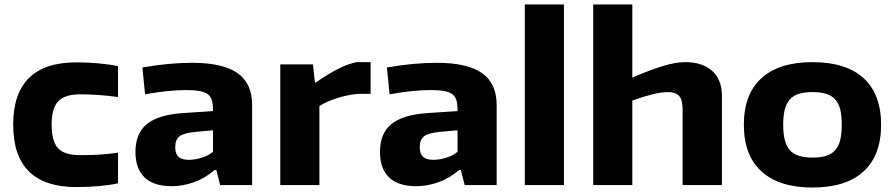

<svg xmlns="http://www.w3.org/2000/svg" viewBox="-20 -828 3999 859"><path d="M322 9Q39 9 39 -270Q39 -549 322 -549Q372 -549 421.5 -544.5Q471 -540 508 -532V-394Q418 -406 339 -406Q270 -406 240.5 -375Q211 -344 211 -271Q211 -196 239.5 -165Q268 -134 337 -134Q364 -134 386.5 -134.5Q409 -135 429 -136.5Q449 -138 468.5 -140Q488 -142 508 -145V-8Q473 0 423 4.5Q373 9 322 9Z M748 5Q667 5 626.5 -34.5Q586 -74 586 -148Q586 -231 636.5 -272.5Q687 -314 796 -322L933 -331V-335Q933 -360 928.5 -377.5Q924 -395 911 -405.5Q898 -416 874.5 -420.5Q851 -425 813 -425Q771 -425 724.5 -420Q678 -415 629 -406L617 -526Q679 -537 734.5 -542Q790 -547 840 -547Q977 -547 1042.5 -501Q1108 -455 1108 -359V0H965L948 -67H940Q895 -29 845.5 -12Q796 5 748 5ZM825 -113Q853 -113 883 -122.5Q913 -132 933 -149V-245L854 -238Q803 -233 783.5 -218.5Q764 -204 764 -169Q764 -140 778.5 -126.5Q793 -113 825 -113Z M1234 -540H1380L1389 -459H1393Q1443 -494 1489 -518Q1535 -542 1576 -550H1638V-408H1579Q1531 -403 1486.5 -388.5Q1442 -374 1409 -354V0H1234Z M1842 5Q1761 5 1720.5 -34.5Q1680 -74 1680 -148Q1680 -231 1730.5 -272.5Q1781 -314 1890 -322L2027 -331V-335Q2027 -360 2022.5 -377.5Q2018 -395 2005 -405.5Q1992 -416 1968.5 -420.5Q1945 -425 1907 -425Q1865 -425 1818.5 -420Q1772 -415 1723 -406L1711 -526Q1773 -537 1828.5 -542Q1884 -547 1934 -547Q2071 -547 2136.5 -501Q2202 -455 2202 -359V0H2059L2042 -67H2034Q1989 -29 1939.5 -12Q1890 5 1842 5ZM1919 -113Q1947 -113 1977 -122.5Q2007 -132 2027 -149V-245L1948 -238Q1897 -233 1877.5 -218.5Q1858 -204 1858 -169Q1858 -140 1872.5 -126.5Q1887 -113 1919 -113Z M2328 -808H2503V0H2328Z M2634 -808H2809V-481Q2883 -513 2942 -531.5Q3001 -550 3046 -550Q3123 -550 3166.5 -510.5Q3210 -471 3210 -398V0H3034V-339Q3034 -381 3018.5 -398.5Q3003 -416 2968 -416Q2939 -416 2897 -405.5Q2855 -395 2809 -378V0H2634Z M3615 11Q3466 11 3387 -61Q3308 -133 3308 -270Q3308 -407 3387 -478.5Q3466 -550 3615 -550Q3765 -550 3843.5 -478.5Q3922 -407 3922 -270Q3922 -133 3843.5 -61Q3765 11 3615 11ZM3615 -123Q3651 -123 3675.5 -130.5Q3700 -138 3716 -155.5Q3732 -173 3739 -201Q3746 -229 3746 -270Q3746 -311 3739 -339Q3732 -367 3716 -384Q3700 -401 3675.5 -408.5Q3651 -416 3615 -416Q3580 -416 3555 -408.5Q3530 -401 3514 -383.5Q3498 -366 3491 -338Q3484 -310 3484 -270Q3484 -188 3514 -155.5Q3544 -123 3615 -123Z"/></svg>

Font: Encode Sans Wide
Style: Bold
Weight: 700
Designer: Pablo Impallari, Andres Torresi
Foundry: Pablo Impallari, Andres Torresi
Version: Version 1.000; ttfautohint (v1.00) -l 8 -r 50 -G 200 -x 14 -